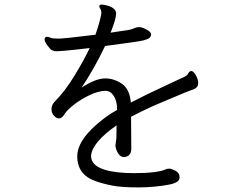

<svg xmlns="http://www.w3.org/2000/svg" viewBox="-20 -788 1040 835"><path d="M335 -407Q396 -447 437 -447H440Q478 -446 511 -423Q544 -400 549 -342Q610 -374 691 -411.5Q772 -449 783 -454.5Q794 -460 799 -469.5Q804 -479 812.5 -479Q821 -479 831.5 -461Q842 -443 842 -426Q842 -409 825 -401L788 -387Q736 -365 675 -339.5Q614 -314 550 -280L551 -142Q551 -108 521 -105H519Q498 -105 486 -137Q482 -149 482 -155L486 -186Q486 -191 486.5 -207Q487 -223 487 -243Q380 -168 376 -110Q376 -44 525 -36L563 -35Q665 -35 702 -52Q705 -54 708 -54Q711 -54 717 -54.5Q723 -55 742 -46Q761 -37 761 -16Q761 5 720 14Q653 27 581.5 27Q510 27 470.5 19.5Q431 12 396 0Q316 -28 316 -108Q316 -175 404 -250Q443 -284 489 -310V-316Q489 -348 475 -370.5Q461 -393 438 -393H437Q407 -392 370 -374.5Q333 -357 302.5 -333.5Q272 -310 260.5 -291.5Q249 -273 237 -273Q225 -273 214.5 -285Q204 -297 204 -313.5Q204 -330 216 -344Q263 -391 305 -460.5Q347 -530 370 -579Q233 -563 219 -565.5Q205 -568 198 -576Q174 -603 174 -615.5Q174 -628 184 -628Q191 -628 199.5 -624Q208 -620 233.5 -620Q259 -620 395 -637Q415 -694 421 -731Q421 -742 416.5 -749Q412 -756 412 -760Q412 -764 413.5 -766Q415 -768 423 -768Q431 -768 446 -764Q485 -753 485 -729.5Q485 -706 461 -646Q491 -651 514.5 -654Q538 -657 545.5 -659Q553 -661 559.5 -663.5Q566 -666 571 -668Q576 -670 586.5 -670Q597 -670 616.5 -660Q636 -650 636.5 -640Q637 -630 631 -624Q625 -618 604.5 -612.5Q584 -607 437 -588Q391 -491 335 -407Z"/></svg>

Font: LXGW WenKai
Style: Regular
Weight: 400
Designer: LXGW / Fontworks Inc.
Foundry: LXGW / Fontworks Inc.
Version: Version 1.520; June 14, 2025